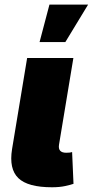

<svg xmlns="http://www.w3.org/2000/svg" viewBox="-20 -792 394 815"><path d="M200.7 2.9Q98.1 2.9 57.9 -35.9Q17.6 -74.7 31.2 -159.2L95.2 -545.9H291.5L230.5 -177.7Q225.1 -143.6 261.2 -143.6Q278.8 -143.6 286.1 -146.5L292 -11.7Q279.8 -7.3 256.1 -2.2Q232.4 2.9 200.7 2.9ZM147.9 -613.3 189.9 -772.5H354L257.3 -613.3Z"/></svg>

Font: Inter Black
Style: Italic
Weight: 900
Italic angle: -9.39999°
Designer: Rasmus Andersson
Foundry: rsms
Version: Version 4.000;git-a52131595